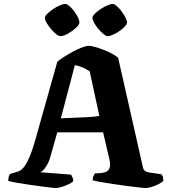

<svg xmlns="http://www.w3.org/2000/svg" viewBox="-20 -952 864 972"><path d="M261 0Q257 0 235.5 -2.5Q214 -5 184.5 -9Q155 -13 123 -17.5Q91 -22 64 -27Q37 -32 22 -36Q22 -63 32 -72L49 -77Q59 -80 71 -83.5Q83 -87 97 -101.5Q111 -116 127.5 -153Q144 -190 163 -259L270 -639Q278 -647 298.5 -660.5Q319 -674 344.5 -688Q370 -702 393 -711Q416 -720 429 -720Q443 -720 471 -711.5Q499 -703 528.5 -689.5Q558 -676 578 -660L704 -103Q709 -83 734 -79L797 -70Q801 -64 803.5 -60Q806 -56 807 -36Q799 -28 782 -19.5Q765 -11 747 -5.5Q729 0 716 0Q710 0 684.5 -3Q659 -6 623.5 -10.5Q588 -15 551.5 -20.5Q515 -26 487 -31Q459 -36 449 -39Q449 -53 454.5 -62.5Q460 -72 460 -74L492 -76Q503 -77 515.5 -81.5Q528 -86 534.5 -101Q541 -116 533 -149L502 -282H270L232 -148Q224 -124 209 -103Q194 -82 183 -80L340 -68Q341 -65 346 -56Q351 -47 351 -35Q344 -27 327 -19Q310 -11 291.5 -5.5Q273 0 261 0ZM288 -353Q369 -356 416.5 -358.5Q464 -361 483 -365L434 -591Q396 -616 359 -622ZM525 -769Q517 -769 504 -779.5Q491 -790 478 -805.5Q465 -821 456.5 -836.5Q448 -852 448 -862Q448 -870 459.5 -882Q471 -894 488.5 -905.5Q506 -917 523 -924.5Q540 -932 550 -932Q559 -932 571.5 -921Q584 -910 595.5 -894.5Q607 -879 615 -863.5Q623 -848 623 -838Q623 -830 612 -818Q601 -806 585 -795Q569 -784 552.5 -776.5Q536 -769 525 -769ZM286 -769Q277 -769 264 -779.5Q251 -790 238 -805.5Q225 -821 216 -836.5Q207 -852 207 -862Q207 -870 219 -882Q231 -894 248 -905.5Q265 -917 282 -924.5Q299 -932 310 -932Q321 -932 338.5 -914.5Q356 -897 369 -874.5Q382 -852 382 -838Q382 -827 364 -810.5Q346 -794 323.5 -781.5Q301 -769 286 -769Z"/></svg>

Font: Texturina ExtraBold
Style: Regular
Weight: 800
Designer: Guillermo Torres Carreño
Foundry: Omnibus-Type
Version: Version 1.002; ttfautohint (v1.8.3)